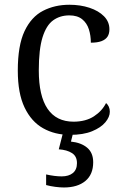

<svg xmlns="http://www.w3.org/2000/svg" viewBox="-20 -566 527 820"><path d="M278.7 10Q214.3 10 164.2 -18.2Q114 -46.3 85 -106.8Q56 -167.3 56 -264.3Q56 -372 84.8 -433Q113.7 -494 163.7 -519.8Q213.7 -545.7 276.3 -545.7Q323.3 -545.7 362.2 -532.8Q401 -520 424.2 -496.5Q447.3 -473 447.3 -441Q447.3 -422 439.2 -409.5Q431 -397 413.5 -390.3Q396 -383.7 368 -383.7Q368 -414.3 359.5 -441Q351 -467.7 330.7 -484Q310.3 -500.3 276 -500.3Q236.3 -500.3 207 -479.2Q177.7 -458 161.7 -406.8Q145.7 -355.7 145.7 -265.3Q145.7 -156.3 183.2 -101.3Q220.7 -46.3 294.7 -46.3Q346.7 -46.7 381.3 -69.3Q416 -92 433 -126Q440.7 -119.3 444.8 -110Q449 -100.7 449 -88.7Q449 -66.7 430 -43.8Q411 -21 373.3 -5.5Q335.7 10 278.7 10ZM252.7 234.7Q237 234.7 216 232Q195 229.3 177 224.3V179Q195 183 212 185.2Q229 187.3 243.3 187.3Q273.7 187.3 291.2 173Q308.7 158.7 308.7 130.7Q308.7 101.3 287.3 87.7Q266 74 231 71.7L251.7 -9H295L283 38.7Q327 43.3 352.5 65Q378 86.7 378 127Q378 179.3 344.5 207Q311 234.7 252.7 234.7Z"/></svg>

Font: Noto Serif Hentaigana ExtraLight
Style: Regular
Weight: 200
Designer: Kazuhiro Yamada
Foundry: nipponia
Version: Version 1.000